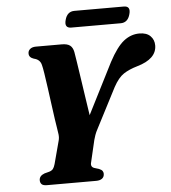

<svg xmlns="http://www.w3.org/2000/svg" viewBox="-58 -914 860 967"><g transform="rotate(-5 372.0 -431.0)"><path d="M430 -32.5Q430 -16.5 419 -8.2Q408 0 389 0H140.5Q121 0 113.5 -7.5Q106 -15 106 -27.5Q106 -50 133 -60L157.5 -66.5Q170.5 -70.5 176.8 -78.5Q183 -86.5 187.5 -102.5L218 -217Q222.5 -232.5 220.5 -249.5Q218.5 -266.5 215.5 -283Q213 -295.5 208.5 -328.2Q204 -361 198.2 -403Q192.5 -445 186.8 -487.2Q181 -529.5 176 -561.5Q171 -593.5 167.5 -605.5Q161 -633.5 129.5 -640.5Q105.5 -648.5 105.5 -668Q105 -682 115.8 -691Q126.5 -700 145.5 -700H276.5Q304 -700 317.8 -689.5Q331.5 -679 336 -656Q338.5 -641.5 344.2 -604.8Q350 -568 357 -519.8Q364 -471.5 371.5 -422Q379 -372.5 385 -332.5L515.5 -590Q555 -664 591 -692.2Q627 -720.5 670 -720.5Q706.5 -720.5 725.5 -701.5Q744.5 -682.5 744.5 -654Q744.5 -585.5 645 -557Q603.5 -545 575.8 -526.8Q548 -508.5 523 -462.5L419 -261Q409.5 -243.5 405 -230.2Q400.5 -217 397.5 -206L372 -97Q364.5 -72.5 385.5 -65.5L408.5 -58.5Q421.5 -53 425.8 -46.5Q430 -40 430 -32.5ZM306.5 -821Q317.5 -862.5 354.5 -862.5H604Q640 -862.5 628.5 -821.5Q617.5 -780 581 -780H331.5Q295 -780 306.5 -821Z"/></g></svg>

Font: Fraunces 9pt S000
Style: Bold Italic
Weight: 700
Italic angle: -16°
Version: Version 1.000; ttfautohint (v1.8.3)